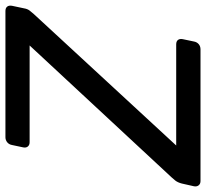

<svg xmlns="http://www.w3.org/2000/svg" viewBox="-64 -694 740 689"><g transform="rotate(-90 305.5 -350.0)"><path d="M-0.2 0Q-10.4 0 -15.7 -6.8Q-20.9 -13.6 -18.9 -23.7L-9.1 -67Q-5.3 -81.8 1.8 -90.7Q8.9 -99.6 12.9 -103.6L486.3 -613.2H139.2Q129 -613.2 123.8 -619.6Q118.6 -625.9 120.6 -636.1L129.1 -676.3Q131.1 -687.3 138.9 -693.6Q146.8 -700 157 -700H609.9Q620.9 -700 625.8 -693.6Q630.7 -687.3 628.7 -676.3L619.6 -633.4Q617.6 -620.9 611.3 -612.9Q605 -604.9 598.8 -597.9L127.4 -87.2H490.3Q501.3 -87.2 506.2 -80.8Q511.1 -74.4 508.9 -63.4L500.4 -22.9Q498.4 -12.7 491 -6.4Q483.5 0 472.5 0Z"/></g></svg>

Font: Rubik Light
Style: Italic
Weight: 300
Italic angle: -12°
Designer: Hubert and Fischer
Foundry: Hubert and Fischer
Version: Version 2.300;gftools[0.9.30]